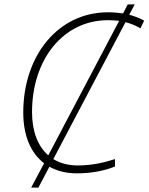

<svg xmlns="http://www.w3.org/2000/svg" viewBox="-20 -780 677 875"><path d="M122 75H155L205 -20C240 -1 282 10 330 10C401 10 458 -3 504 -21V-55C455 -39 399 -26 334 -26C291 -26 254 -36 223 -55L552 -679C575 -673 598 -664 620 -651L637 -686C616 -698 593 -706 569 -713L594 -760H562L541 -719C519 -722 496 -724 472 -724C246 -724 86 -528 86 -267C86 -164 119 -83 181 -36ZM126 -269C126 -510 269 -688 472 -688C490 -688 506 -687 523 -685L200 -72C152 -114 126 -182 126 -269Z"/></svg>

Font: Noto Sans ExtraLight
Style: Italic
Weight: 200
Italic angle: -12°
Designer: Monotype Design Team
Foundry: Monotype Imaging Inc.
Version: Version 2.013